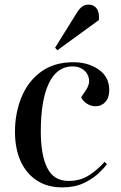

<svg xmlns="http://www.w3.org/2000/svg" viewBox="-20 -799 524 833"><path d="M298 -529Q363 -529 408.5 -497Q454 -465 454 -408Q454 -375 437 -356.5Q420 -338 394 -338Q375 -338 357.5 -349Q340 -360 332 -377L351 -405Q370 -432 366 -456.5Q362 -481 342.5 -496Q323 -511 295 -511Q227 -511 192 -437.5Q157 -364 157 -229Q157 -127 185 -70.5Q213 -14 278 -14Q326 -14 363 -36.5Q400 -59 434 -97L444 -87Q432 -70 407 -46.5Q382 -23 343 -4.5Q304 14 250 14Q185 14 139 -16.5Q93 -47 69 -101Q45 -155 45 -227Q45 -309 73.5 -378Q102 -447 158.5 -488Q215 -529 298 -529ZM313 -743Q324 -761 336 -770Q348 -779 365 -779Q387 -779 399.5 -762Q412 -745 409 -712L229 -581L219 -592Z"/></svg>

Font: Literata 72pt Medium
Style: Italic
Weight: 500
Italic angle: -2°
Designer: Latin by Veronika Burian and Jose Scaglione. Greek by Irene Vlachou. Cyrillic by Vera Evstafieva
Foundry: TypeTogether
Version: Version 3.002